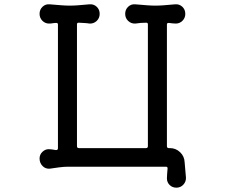

<svg xmlns="http://www.w3.org/2000/svg" viewBox="-20 -756 1040 888"><path d="M840 65Q841 84 828 98Q815 112 796 112Q777 112 764.5 99.5Q752 87 752 69Q752 59 753 48Q754 37 755 24V22Q755 15 747 15H297Q276 15 253.5 18Q231 21 211 24Q191 26 177 12Q163 -2 163 -23Q163 -41 176 -53.5Q189 -66 205 -66Q212 -66 219 -65Q226 -64 238 -62H240Q248 -62 248 -71V-642Q248 -650 241 -650Q232 -650 223.5 -648.5Q215 -647 207 -647Q189 -647 176 -660Q163 -673 163 -692Q163 -712 177 -725Q191 -738 210 -736Q246 -733 265.5 -731.5Q285 -730 302 -730Q322 -730 340.5 -731.5Q359 -733 393 -736Q413 -738 427 -725Q441 -712 441 -692Q441 -672 427 -659Q413 -646 394 -647Q383 -649 370.5 -649.5Q358 -650 345 -651H343Q336 -651 336 -643V-80Q336 -71 345 -71H655Q664 -71 664 -80V-643Q664 -651 657 -651Q644 -651 631 -650Q618 -649 606 -647Q587 -646 573 -659Q559 -672 559 -692Q559 -712 573 -725Q587 -738 606 -736Q642 -733 661.5 -731.5Q681 -730 698 -730Q718 -730 736.5 -731.5Q755 -733 789 -736Q809 -738 823 -725Q837 -712 837 -692Q837 -673 824 -660Q811 -647 793 -647Q786 -647 777.5 -648Q769 -649 761 -650H759Q752 -650 752 -642V-80Q752 -71 761 -71H766Q793 -71 813 -52Q833 -33 834 -5Z"/></svg>

Font: Kiwi Maru Medium
Style: Regular
Weight: 500
Designer: Hiroki-Chan
Version: Version 1.100